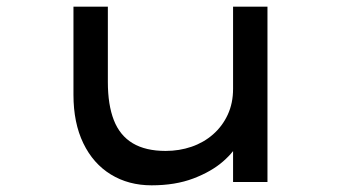

<svg xmlns="http://www.w3.org/2000/svg" viewBox="-20 -545 1021 575"><path d="M434 10Q365 10 312 -22.5Q259 -55 229.5 -116Q200 -177 200 -261V-525H303V-299Q303 -231 321 -185Q339 -139 377.5 -116Q416 -93 476 -93Q517 -93 553.5 -105.5Q590 -118 618 -142.5Q646 -167 662 -201.5Q678 -236 678 -279V-525H781V0H678V-110L696 -122Q683 -92 648 -61.5Q613 -31 559 -10.5Q505 10 434 10Z"/></svg>

Font: Lexend Zetta
Style: Regular
Weight: 400
Designer: Bonnie Shaver-Troup, Thomas Jockin
Foundry: Lexend
Version: Version 1.007